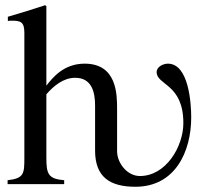

<svg xmlns="http://www.w3.org/2000/svg" viewBox="-20 -703 775 733"><path d="M427 -287C427 -344 426 -460 303 -460C222 -460 180 -405 157 -376V-680L152 -683C104 -667 58 -653 10 -639V-623C17 -624 20 -624 25 -624C58 -624 73 -620 73 -578V-101C73 -40 72 -22 9 -15V0H225V-15C163 -20 157 -40 157 -102V-343C184 -374 221 -406 267 -406C330 -406 343 -352 343 -300V-128C343 -26 401 10 497 10C648 10 710 -123 710 -255C710 -311 700 -460 621 -460C603 -460 578 -448 578 -428C578 -377 680 -384 680 -233C680 -144 614 -31 514 -31C466 -31 427 -80 427 -126Z"/></svg>

Font: XITS Math
Style: Regular
Weight: 400
Designer: MicroPress Inc., with final additions and corrections provided by Coen Hoffman, Elsevier (retired)
Version: Version 1.302